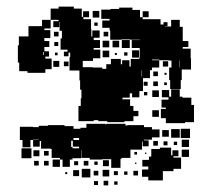

<svg xmlns="http://www.w3.org/2000/svg" viewBox="-20 -544 638 580"><path d="M263 -178H217V-224H224V-247H245H226V-273H222V-301H220V-331H190V-371H192V-385H187V-374H173V-388H184V-394H163V-428H184H167V-451H160V-478H159V-462H141V-480H157V-484H133V-458H114V-453H132V-429H114V-420H129V-402H114V-389H128V-373H117V-367H136V-335H117V-324H63V-329H38V-355H34V-407H37V-434H66V-465H107V-484H133V-518H157V-524H203V-518H227V-493H231V-510H249V-492H232V-486H255V-457H256V-434H259V-452H281V-430H263V-423H282V-399H263V-394H283V-368H261V-360H230V-341H260V-340H289V-336H301V-350H315V-366H345V-350H349V-362H371V-343H375V-366H401V-370H403V-393H402V-399H378V-423H402V-424H373V-425H347V-424H313V-452H311V-460H289V-482H311V-487H286V-515H314V-517H340V-521H380V-514H403V-492H411V-510H429V-492H411V-486H435V-470V-486H465V-470H474V-477H486V-465H479V-464H497V-484H523V-463H532V-433V-420H549V-402H532V-397H556V-368H557V-334H529V-302H526V-275H494V-302H491V-340H498V-361H490V-362H461V-364H439V-362H461V-340H439V-332H433V-308H412V-269H401V-250H379V-262H372V-249H350V-244H373V-224H383V-209H398V-193H383V-178H356V-175H304V-178H277V-181H263ZM280 -491H260V-511H280ZM275 -466H265V-476H275ZM307 -434H293V-448H307ZM157 -434H143V-448H157ZM372 -399H348V-423H372ZM340 -401H320V-421H340ZM310 -401H290V-421H310ZM156 -405H144V-417H156ZM401 -370H379V-392H401ZM310 -371H290V-391H310ZM112 -378V-387H110V-378ZM365 -376H355V-386H365ZM154 -377H146V-385H154ZM333 -378H327V-384H333ZM523 -340V-361H522V-340ZM159 -342H141V-360H159ZM488 -343H472V-359H488ZM187 -344H173V-358H187ZM407 -313V-332H406V-313ZM457 -314H443V-328H457ZM483 -318H477V-324H483ZM457 -284H443V-298H457ZM426 -285H414V-297H426ZM484 -287H476V-295H484ZM539 -172H481V-187H466V-215H481V-219H468V-243H489V-250H469V-272H491V-252H497V-274H523V-252H531V-249H558V-227H566V-175H539ZM460 -251H440V-271H460ZM425 -256H415V-266H425ZM460 -191H440V-211H460ZM72 -99H48V-121H40V-161H80V-160H97V-164H125V-166H175V-163H202V-155H223V-158H241V-170H299V-168H301V-170H359V-165H365V-166H415V-160H439V-153H462V-129H439V-122H415V-120H429V-102H411V-116H409V-92H379H374V-67H347V-64H344V-37H316V-63H289V-62H251V-67H226V-90H225V-66H199V-62H161V-67H136V-94H133V-95H104V-118H100V-101H80V-121H97V-122H80V-121H72ZM554 -127H526V-155H554ZM523 -128H497V-154H523ZM490 -131H470V-151H490ZM202 -121H219V-127H202ZM551 -100H529V-122H551ZM199 -100V-96H219V-101H200V-119H195V-100ZM457 -104H443V-118H457ZM486 -105H474V-117H486ZM515 -106H505V-116H515ZM472 1H428V-10H409V-32H428V-41H410V-61H430V-43V-71H437V-94H463V-75V-98H497V-75H501V-90H519V-72H504V-68H527V-34H504V-27H472ZM75 -66H45V-96H75ZM551 -70H529V-92H551ZM99 -72H81V-90H99ZM127 -74H113V-88H127ZM394 -77H386V-85H394ZM422 -79H418V-83H422ZM191 -40H169V-62H191ZM161 -40H139V-62H161ZM309 -42H291V-60H309ZM247 -44H233V-58H247ZM127 -44H113V-58H127ZM97 -44H83V-58H97ZM216 -45H204V-57H216ZM275 -46H265V-56H275ZM392 -49H388V-53H392ZM253 -8H227V-34H253ZM310 -11H290V-31H310ZM219 -12H201V-30H219ZM277 -14H263V-28H277ZM397 -14H383V-28H397ZM336 -15H324V-27H336ZM365 -16H355V-26H365ZM183 -18H177V-24H183ZM307 16H293V2H307ZM276 15H264V3H276ZM335 14H325V4H335Z"/></svg>

Font: Rubik Storm
Style: Regular
Weight: 400
Designer: Hubert and Fischer, NaN
Foundry: Hubert and Fischer, NaN
Version: Version 2.201